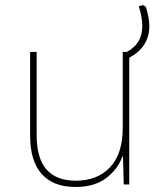

<svg xmlns="http://www.w3.org/2000/svg" viewBox="-20 -735 640 765"><path d="M495 -505V0H473L470 -112H468Q449 -60 402.5 -25Q356 10 281 10Q192 10 146 -42Q100 -94 100 -194V-528H126V-198Q126 -104 165.5 -59.5Q205 -15 282 -15Q368 -15 418.5 -68.5Q469 -122 469 -226V-528H485Q547 -561 547 -631Q547 -665 533 -710L549 -715L561 -708Q575 -664 575 -631Q575 -548 495 -505Z"/></svg>

Font: Noto Sans Mono UI Thin
Style: Regular
Weight: 250
Monospace: yes
Designer: Monotype Design team
Foundry: Monotype Imaging Inc.
Version: Version 1.000